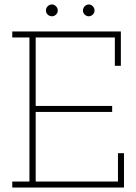

<svg xmlns="http://www.w3.org/2000/svg" viewBox="-20 -841 611 861"><path d="M536 0V-154H509V-27H140V-339H483V-366H140V-673H495V-546H522V-700H35V-673H112V-27H35V0ZM404 -794Q404 -805 396 -813Q388 -821 378 -821Q368 -821 360 -813Q352 -805 352 -794Q352 -783 360 -775.5Q368 -768 378 -768Q388 -768 396 -775.5Q404 -783 404 -794ZM239 -794Q239 -805 231 -813Q223 -821 213 -821Q202 -821 194 -813Q186 -805 186 -794Q186 -783 194 -775.5Q202 -768 213 -768Q223 -768 231 -775.5Q239 -783 239 -794Z"/></svg>

Font: Josefin Slab Thin Light
Style: Regular
Weight: 300
Version: Version 2.000